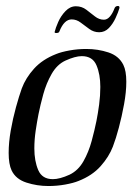

<svg xmlns="http://www.w3.org/2000/svg" viewBox="-20 -628 449 643"><path d="M142 -5Q104 -5 68.5 -16.5Q33 -28 19 -57Q9 -78 9 -116Q9 -151 16 -191Q23 -231 33.5 -269Q44 -307 53 -332Q66 -367 94 -398Q122 -429 168 -447Q185 -454 212.5 -459Q240 -464 269 -464Q308 -464 343 -452.5Q378 -441 393 -411Q403 -391 403 -354Q403 -320 395.5 -279Q388 -238 378 -200.5Q368 -163 358 -137Q345 -103 317 -71.5Q289 -40 243 -22Q226 -15 198.5 -10Q171 -5 142 -5ZM157 -28Q180 -28 213 -43Q242 -57 259.5 -88Q277 -119 287 -156Q297 -193 303 -223Q308 -248 312 -278Q316 -308 316 -337Q316 -379 303 -409.5Q290 -440 254 -440Q232 -440 199 -425Q171 -412 153 -380.5Q135 -349 125 -312.5Q115 -276 109 -246Q104 -221 99.5 -190.5Q95 -160 95 -131Q95 -89 108 -58.5Q121 -28 157 -28ZM312 -520Q294 -520 279 -531Q264 -542 250 -552.5Q236 -563 220 -563Q195 -563 179 -523Q178 -518 170 -517.5Q162 -517 163 -521Q166 -534 175 -554.5Q184 -575 199.5 -591Q215 -607 234 -607Q254 -607 269 -595.5Q284 -584 298 -573Q312 -562 328 -562Q339 -562 348 -572.5Q357 -583 363 -599Q366 -608 375 -608Q381 -608 380 -601Q376 -587 367 -567.5Q358 -548 344.5 -534Q331 -520 312 -520Z"/></svg>

Font: Kings
Style: Regular
Weight: 400
Designer: Robert E. Leuschke
Foundry: Robert E. Leuschke
Version: Version 1.010; ttfautohint (v1.8.3)